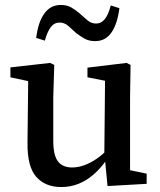

<svg xmlns="http://www.w3.org/2000/svg" viewBox="-20 -742 644 775"><path d="M227 13Q163 13 126.5 -28Q90 -69 91 -165L94 -437L120 -409L22 -430V-470L182 -488L199 -480L195 -350V-175Q195 -115 214 -90.5Q233 -66 271 -66Q295 -66 320 -75Q345 -84 370 -101Q395 -118 417 -142L431 -98H411Q386 -62 357 -37Q328 -12 295.5 0.5Q263 13 227 13ZM414 9 403 -107 401 -109 404 -416 333 -430V-469L491 -488L507 -480L505 -350V-55L572 -41V0ZM126 -589Q134 -653 159 -687.5Q184 -722 225 -722Q250 -722 267.5 -712Q285 -702 300 -689Q317 -674 332.5 -660.5Q348 -647 368 -647Q389 -647 403.5 -665.5Q418 -684 427 -720L462 -709Q454 -646 430 -611Q406 -576 364 -576Q339 -576 321.5 -586Q304 -596 288 -608Q272 -623 256 -637Q240 -651 221 -651Q199 -651 185 -632.5Q171 -614 161 -578Z"/></svg>

Font: Source Serif 4 18pt Medium
Style: Regular
Weight: 500
Designer: Frank Grießhammer
Foundry: Adobe Systems Incorporated
Version: Version 4.004;hotconv 1.0.116;makeotfexe 2.5.65601